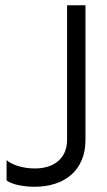

<svg xmlns="http://www.w3.org/2000/svg" viewBox="-20 -700 405 730"><path d="M5 -91V-14C24.8 1.9 72.3 10.1 111.2 10.1C227.5 10.1 305 -54 305 -168V-680H235V-168C235 -97.1 184.1 -59.5 113.1 -59.5C67.4 -59.5 27 -72.4 5 -91Z"/></svg>

Font: GI
Style: Regular
Weight: 400
Designer: Alfredo Marco Pradil
Version: Version 1.01 2015